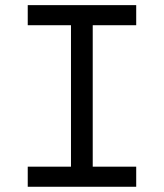

<svg xmlns="http://www.w3.org/2000/svg" viewBox="-20 -713 626 733"><path d="M85.9 0V-76.7H251V-616.7H85.9V-693.4H500V-616.7H334V-76.7H500V0Z"/></svg>

Font: Cascadia Code PL SemiLight
Style: Regular
Weight: 350
Monospace: yes
Designer: Aaron Bell
Foundry: Saja Typeworks
Version: Version 2404.023; ttfautohint (v1.8.4)